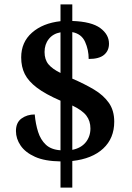

<svg xmlns="http://www.w3.org/2000/svg" viewBox="-20 -780 603 879"><path d="M257 -41Q185 -42 140.5 -62Q96 -82 74.5 -113.5Q53 -145 53 -180Q53 -219 78.5 -237.5Q104 -256 139 -256Q143 -212 154.5 -176Q166 -140 190 -117.5Q214 -95 257 -92V-319Q188 -349 149 -378.5Q110 -408 93.5 -441Q77 -474 77 -517Q77 -587 126.5 -630.5Q176 -674 257 -683V-760H311V-684Q399 -681 439 -651.5Q479 -622 479 -580Q479 -548 456.5 -529Q434 -510 386 -510Q386 -552 369.5 -588.5Q353 -625 311 -633V-420Q367 -396 410.5 -370Q454 -344 478.5 -309Q503 -274 503 -223Q503 -147 452.5 -100Q402 -53 311 -43V79H257ZM257 -632Q223 -626 203.5 -601.5Q184 -577 184 -542Q184 -507 202 -485.5Q220 -464 257 -446ZM311 -94Q351 -102 372.5 -128.5Q394 -155 394 -192Q394 -226 375.5 -250.5Q357 -275 311 -297Z"/></svg>

Font: Noto Serif Telugu SemiBold
Style: Regular
Weight: 600
Designer: Jelle Bosma - Monotype Design Team
Foundry: Monotype Imaging Inc.
Version: Version 2.005; ttfautohint (v1.8.4.7-5d5b)